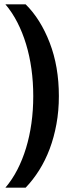

<svg xmlns="http://www.w3.org/2000/svg" viewBox="-20 -744 357 892"><path d="M5 -724H99Q168.5 -655.5 211 -545.2Q253.5 -435 253.5 -297.5Q253.5 -229 242.2 -167.5Q231 -106 210.8 -52.2Q190.5 1.5 162 46.8Q133.5 92 99 128H5Q36.5 91 60.5 44.5Q84.5 -2 101 -56.2Q117.5 -110.5 126 -171.2Q134.5 -232 134.5 -297.5Q134.5 -363 126 -424Q117.5 -485 101 -539.2Q84.5 -593.5 60.5 -640.2Q36.5 -687 5 -724Z"/></svg>

Font: Science Gothic
Style: Regular
Weight: 400
Designer: Thomas Phinney, Vassil Kateliev, Brandon Buerkle
Foundry: Font Detective LLC
Version: Version 1.018